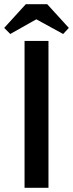

<svg xmlns="http://www.w3.org/2000/svg" viewBox="-28 -895 348 915"><path d="M203 0H89V-700H203ZM197 -875 300 -762 273 -733 145 -803 21 -733 -8 -762 95 -875Z"/></svg>

Font: Tilda Sans Semibold
Style: Regular
Weight: 600
Designer: ParaType Ltd
Foundry: ParaType Ltd
Version: Version 1.009